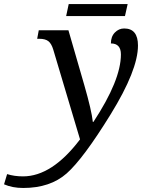

<svg xmlns="http://www.w3.org/2000/svg" viewBox="-182 -685 730 945"><path d="M80.1 -440.9Q71.3 -470.2 56.2 -482.2Q41 -494.1 11.2 -494.1H1L8.8 -536.1H154.8L232.9 -266.1Q269 -140.6 274.9 -85H277.8Q413.1 -290.5 413.1 -417Q413.1 -471.2 363.8 -471.2Q363.8 -504.9 383.3 -524.9Q402.8 -544.9 429.2 -544.9Q497.1 -544.9 497.1 -460.9Q497.1 -340.3 362.3 -121.8Q227.5 96.7 146.2 168.5Q64.9 240.2 -67.9 240.2Q-120.6 240.2 -162.1 222.2L-147 171.9Q-111.8 183.1 -68.8 183.1Q74.2 183.1 211.9 1ZM433.1 -606H143.6L156.2 -665H446.3Z"/></svg>

Font: Droid Serif
Style: Italic
Weight: 400
Italic angle: -12°
Designer: Monotype Design team
Foundry: Monotype Imaging Inc.
Version: Version 1.03